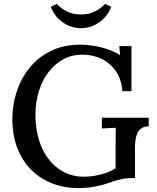

<svg xmlns="http://www.w3.org/2000/svg" viewBox="-20 -944 799 980"><path d="M383 16Q281 16 204 -28Q127 -72 85 -151.5Q43 -231 43 -337Q43 -407 64.5 -474Q86 -541 129.5 -596Q173 -651 238.5 -683.5Q304 -716 391 -716Q424 -716 460 -710Q496 -704 530.5 -692Q565 -680 593 -663L589 -709H651V-479H605Q600 -539 571.5 -580.5Q543 -622 498.5 -643.5Q454 -665 400 -665Q347 -665 303.5 -641.5Q260 -618 228 -576.5Q196 -535 178.5 -479Q161 -423 161 -359Q161 -267 191.5 -195.5Q222 -124 278 -83Q334 -42 409 -42Q433 -42 461.5 -46.5Q490 -51 518.5 -60.5Q547 -70 570 -85V-197Q570 -222 570.5 -246.5Q571 -271 571 -292Q555 -291 535 -290Q515 -289 500 -288V-343H739V-299Q715 -299 700.5 -288Q686 -277 679.5 -260.5Q673 -244 671 -225.5Q669 -207 669 -191V-35H643Q622 -35 594 -28.5Q566 -22 531 -9Q500 2 460 9Q420 16 383 16ZM393 -800Q363 -800 333 -812Q303 -824 278.5 -848Q254 -872 239 -909L270 -924Q288 -903 320 -886.5Q352 -870 393 -870Q434 -870 466 -886.5Q498 -903 516 -924L548 -909Q533 -872 508 -848Q483 -824 454 -812Q425 -800 393 -800Z"/></svg>

Font: Lora Medium
Style: Regular
Weight: 500
Designer: Olga Karpushina, Alexei Vanyashin (Cyrillic)
Foundry: Cyreal
Version: Version 3.004